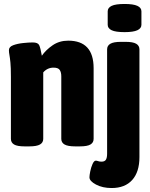

<svg xmlns="http://www.w3.org/2000/svg" viewBox="-20 -736 755 968"><path d="M104 2Q67 2 51 -7.5Q35 -17 35 -36V-349Q35 -396 32.5 -421Q30 -446 27.5 -459Q25 -472 25 -483Q25 -500 46.5 -508Q68 -516 96.5 -519Q125 -522 145 -522Q171 -522 177.5 -508.5Q184 -495 191 -455Q211 -484 245 -507.5Q279 -531 324 -531Q452 -531 452 -392V-36Q452 -17 436 -7.5Q420 2 383 2H359Q322 2 305.5 -7.5Q289 -17 289 -36V-351Q289 -372 281 -383.5Q273 -395 250 -395Q219 -395 198 -371V-36Q198 -17 181.5 -7.5Q165 2 128 2ZM543 212Q497 212 464 194.5Q431 177 431 158Q431 148 435 128Q439 108 446.5 91Q454 74 463 74Q468 74 475 76.5Q482 79 492 79Q508 79 514 69Q520 59 520 39V-487Q520 -506 536.5 -515.5Q553 -525 589 -525H614Q650 -525 666.5 -515.5Q683 -506 683 -487V56Q683 131 646.5 171.5Q610 212 543 212ZM608 -574Q563 -574 543 -583.5Q523 -593 523 -611V-679Q523 -697 543 -706.5Q563 -716 608 -716Q652 -716 672.5 -706.5Q693 -697 693 -679V-611Q693 -593 672.5 -583.5Q652 -574 608 -574Z"/></svg>

Font: Asap Condensed ExtraBold
Style: Regular
Weight: 800
Width: 3
Designer: Pablo Cosgaya
Foundry: Omnibus-Type
Version: Version 3.001; ttfautohint (v1.8.4.7-5d5b)